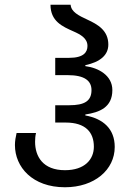

<svg xmlns="http://www.w3.org/2000/svg" viewBox="-20 -780 554 810"><path d="M254 10C379 10 464 -64 464 -160C464 -236 416 -279 340 -293V-297C400 -306 454 -327 454 -400C454 -462 395 -494 340 -501V-505C405 -519 437 -549 437 -592C437 -652 392 -677 349 -697C312 -714 280 -730 278 -760H193C193 -690 244 -668 289 -648C321 -634 349 -618 349 -586C349 -560 333 -536 272 -536H213V-463H266C337 -463 366 -439 366 -400C366 -354 337 -336 272 -336H213V-263H257C341 -263 376 -222 376 -161C376 -108 338 -62 254 -62C161 -62 128 -120 128 -182C128 -195 129 -207 132 -219H50C46 -202 43 -185 43 -168C43 -75 117 10 254 10Z"/></svg>

Font: Noto Sans Georgian SemiCondensed
Style: Regular
Weight: 400
Width: 4
Designer: Monotype Design Team, Akaki Razmadze
Foundry: Google LLC
Version: Version 2.005